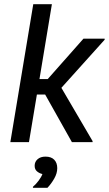

<svg xmlns="http://www.w3.org/2000/svg" viewBox="-20 -687 526 928"><path d="M30 0 140.8 -666.7H230.8L170.8 -305H210.8L383.3 -500H485.8V-495L276.7 -262.5L427.5 -5V0H327.5L198.3 -230H158.3L120 0ZM139.2 220.8V215.8Q153.3 204.2 166.7 186.2Q180 168.3 185 154.2Q170 150.8 158.8 141.2Q147.5 131.7 147.5 114.2Q147.5 95 161.7 82.5Q175.8 70 200 70Q227.5 70 242.1 85Q256.7 100 256.7 125.8Q256.7 150.8 242.1 176.2Q227.5 201.7 209.2 220.8Z"/></svg>

Font: Familjen Grotesk
Style: Italic
Weight: 400
Italic angle: -9.46201°
Designer: Anders Wikstroem, Jonas Baeckman, Matilda Gysing, Kristian Moeller
Foundry: Familjen STHLM AB
Version: Version 2.000